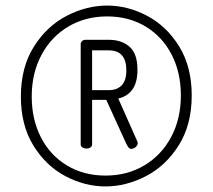

<svg xmlns="http://www.w3.org/2000/svg" viewBox="-20 -705 764 690"><path d="M365 -685Q439 -685 509 -648Q579 -611 624 -538Q669 -465 669 -362Q669 -257 622.5 -183Q576 -109 504.5 -72Q433 -35 359 -35Q285 -35 215 -72Q145 -109 100 -182Q55 -255 55 -358Q55 -463 101.5 -537Q148 -611 219.5 -648Q291 -685 365 -685ZM285 -562H371Q417 -562 445.5 -537Q474 -512 474 -455Q474 -408 455.5 -383Q437 -358 405 -351L473 -198Q474 -195 475 -191Q475 -183 467.5 -176.5Q460 -170 451 -170Q446 -170 442 -175Q438 -180 434 -188L362 -346H311V-186Q311 -179 305 -175Q299 -171 291 -171Q283 -171 276.5 -175Q270 -179 270 -186V-547Q270 -552 274 -556.5Q278 -561 285 -562ZM311 -381H371Q400 -381 417 -398Q434 -415 434 -452Q434 -524 371 -524H311ZM365 -646Q287 -646 225.5 -609.5Q164 -573 129 -507.5Q94 -442 94 -358Q94 -276 127 -211.5Q160 -147 220.5 -110.5Q281 -74 359 -74Q437 -74 498.5 -110.5Q560 -147 595 -212.5Q630 -278 630 -362Q630 -444 597 -508.5Q564 -573 503.5 -609.5Q443 -646 365 -646Z"/></svg>

Font: Dosis
Style: Regular
Weight: 400
Designer: Edgar Tolentino, Pablo Impallari, Igino Marini
Foundry: Edgar Tolentino, Pablo Impallari, Igino Marini
Version: Version 1.007;Glyphs 3.1.1 (3134)